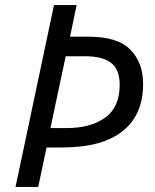

<svg xmlns="http://www.w3.org/2000/svg" viewBox="-20 -734 607 754"><path d="M41 0 192 -714H281L255 -590H327Q442 -590 492 -539Q542 -488 542 -404Q542 -283 461.5 -219Q381 -155 226 -155H163L130 0ZM178 -231H241Q336 -231 393 -272Q450 -313 450 -401Q450 -461 416.5 -487Q383 -513 315 -513H238Z"/></svg>

Font: Noto Sans IKEA
Style: Italic
Weight: 400
Italic angle: -12°
Designer: Monotype Design Team
Foundry: Monotype Imaging Inc.
Version: Version 2.001